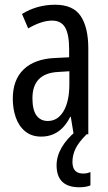

<svg xmlns="http://www.w3.org/2000/svg" viewBox="-20 -567 456 811"><path d="M213 -547Q289 -547 321 -499Q353 -451 353 -362V0H291L279 -74H277Q235 10 154 10Q113 10 86 -12.5Q59 -35 46.5 -71.5Q34 -108 34 -150Q34 -230 80 -274Q126 -318 211 -322L272 -325V-360Q272 -422 255 -451Q238 -480 200 -480Q156 -480 99 -447L73 -508Q136 -547 213 -547ZM225 -263Q117 -257 117 -152Q117 -103 134 -79.5Q151 -56 182 -56Q224 -56 248.5 -97.5Q273 -139 273 -212V-266ZM286 117Q286 166 331 166Q342 166 349.5 164Q357 162 362 160V216Q344 224 315 224Q219 224 219 131Q219 93 240.5 56Q262 19 300 -12L346 0Q312 34 299 61Q286 88 286 117Z"/></svg>

Font: Noto Sans Malayalam ExtraCondensed
Style: Regular
Weight: 400
Width: 2
Designer: Jelle Bosma - Monotype Design Team
Foundry: Monotype Imaging Inc.
Version: Version 2.104; ttfautohint (v1.8.4.7-5d5b)